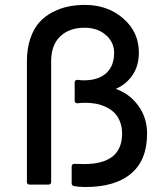

<svg xmlns="http://www.w3.org/2000/svg" viewBox="-20 -747 658 777"><path d="M88.9 -9.8V-499Q88.9 -550.8 102.8 -591.3Q116.7 -631.8 139.4 -657Q162.1 -682.1 193.6 -698.2Q225.1 -714.4 257.1 -720.7Q289.1 -727.1 324.2 -727.1Q416 -727.1 479 -672.1Q542 -617.2 542 -534.2Q542 -480 515.6 -442.1Q489.3 -404.3 448.2 -387.2Q503.4 -368.7 539.3 -319.8Q575.2 -271 575.2 -206.1Q575.2 -99.1 510.7 -44.7Q446.3 9.8 326.2 9.8Q299.3 9.8 277.8 5.9Q274.9 4.9 272.5 2Q270 -1 270 -3.9V-74.2Q270 -78.1 273.2 -81.1Q276.4 -84 280.8 -84Q298.8 -83 319.8 -83Q474.1 -83 474.1 -206.1Q474.1 -234.4 464.8 -256.6Q455.6 -278.8 440.9 -292.5Q426.3 -306.2 406.2 -315.2Q386.2 -324.2 366.2 -327.6Q346.2 -331.1 324.2 -331.1Q312.5 -331.1 293 -329.1Q288.6 -328.6 285.4 -331.5Q282.2 -334.5 282.2 -338.9V-414.1Q282.2 -418.5 285.4 -421.4Q288.6 -424.3 293 -423.8Q310.5 -421.9 319.8 -421.9Q377.9 -421.9 409.9 -450.9Q441.9 -480 441.9 -533.2Q441.9 -576.2 408.2 -605.5Q374.5 -634.8 321.8 -634.8Q260.7 -634.8 223.9 -599.9Q187 -564.9 187 -499V-9.8Q187 -5.9 184.1 -2.9Q181.2 0 176.8 0H99.1Q94.7 0 91.8 -2.9Q88.9 -5.9 88.9 -9.8Z"/></svg>

Font: Fragment Mono SemBd
Style: Regular
Weight: 600
Designer: Wei Huang based on Nimbus Sans by URW Studio, based on Helvetica by Max Miedinger.
Foundry: Wei Huang
Version: Version 1.011